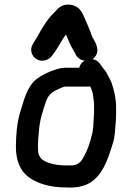

<svg xmlns="http://www.w3.org/2000/svg" viewBox="-20 -763 581 845"><path d="M328.7 -464.9H270C257.4 -464.9 244.3 -462.8 230.7 -458.7C193.7 -447.7 163.4 -432.8 137.6 -412.6C95.2 -375.2 84.2 -316.9 66.3 -260.5C54.7 -218.3 50 -166.1 50 -115.6C50 -55.8 69.1 -11 106 16.5C145.1 44.9 200.3 62 270.8 62C322.3 65.2 363.8 54.4 391.4 30.2C440 -8.8 459 -76.5 478.7 -138.5C484.6 -157.1 486.6 -187.5 488 -208.2L490 -233.5C490.7 -243.5 491 -253.7 491 -264.2V-290.5C491 -329.8 481.9 -366.9 471.6 -396.8C467.5 -408.9 456.8 -426.8 451.2 -437.7C447.2 -445.6 444.5 -452.1 437.2 -458.7C433.6 -463.7 428.3 -470.8 424.6 -475.6L418.6 -484.4C410 -495.2 398.6 -501.1 386.7 -502.6C394.3 -507.6 400.4 -514.6 404.2 -522.8C418 -552.5 395.3 -582.7 385.4 -602.4C375 -633.6 359.9 -665.7 346.7 -696.3C335.9 -721.9 317.4 -738.1 291.8 -741.9C267.5 -745.6 246.3 -738.1 230.2 -720.3C227 -716.7 223.7 -712.3 217.8 -706.8C197.5 -688.1 183.3 -666.5 169.2 -644.5C154.5 -622.6 147.2 -603 133.3 -583.7L125.2 -570.5C109 -545.3 119.2 -516.3 140 -503.1C164 -487.7 195.6 -498.5 208.6 -517.3L218.3 -530.2C238.2 -556.9 250 -584 269.9 -611.2C281.2 -588.4 288.4 -563.9 303 -542.6C312.2 -528.5 313.7 -510.8 337.2 -500.2C342.4 -497.9 347.5 -496.5 352.5 -495.7C340.7 -489.2 331.9 -479.4 328.7 -464.9ZM394 -299.5V-272.5C394 -264.7 393.7 -257 393 -249.1C391.2 -222.9 390.7 -189 384.3 -169.5C377.4 -139.8 367.2 -107.2 353.5 -81.9C339.7 -56.4 331.4 -38.5 297.7 -35H273.2C227.9 -35 188.5 -43.8 165.2 -61.4C160.3 -65.3 157.7 -68.8 151.3 -80.6C147.7 -90.7 147 -102.1 147 -119.5C147 -144.6 148.5 -156.8 151 -181.9C153.8 -232.7 168.2 -272.9 181.5 -314.2C190.9 -340.4 203.7 -355.4 228.2 -366.8C239.9 -372.2 257.9 -382 270 -382H362.9C368.2 -382 371.7 -382.1 377.1 -382.5C382.7 -370.8 390 -352.5 390 -338.5V-337.8C392.3 -326.3 394 -312.8 394 -299.5Z"/></svg>

Font: HoneyBee
Style: Blk
Weight: 700
Foundry: Cannot Into Space Fonts
Version: Version 0.89